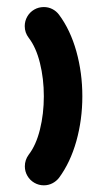

<svg xmlns="http://www.w3.org/2000/svg" viewBox="-20 -539 307 558"><path d="M107.4 -259.3Q107.4 -310.4 96.1 -355.9Q84.8 -401.5 63.3 -429.3Q51.9 -444.4 51.9 -463Q51.9 -478.1 59.3 -490.9Q66.7 -503.7 79.4 -511.1Q92.2 -518.5 107.4 -518.5Q120.7 -518.5 132.2 -512.6Q143.7 -506.7 151.5 -496.3Q184.4 -452.2 201.9 -389.8Q219.3 -327.4 219.3 -259.3Q219.3 -191.1 201.9 -128.9Q184.4 -66.7 151.5 -22.2Q143.7 -12.2 132.2 -6.3Q120.7 -0.4 107.4 -0.4Q92.6 -0.4 79.8 -7.8Q67 -15.2 59.6 -28Q52.2 -40.7 52.2 -55.6Q52.2 -74.1 63.3 -89.3Q84.8 -117 96.1 -162.6Q107.4 -208.1 107.4 -259.3Z"/></svg>

Font: 26F Galaxy Sans Black
Style: Regular
Weight: 900
Designer: C₂₉H₂₅N₃O₅
Version: Version 1.100